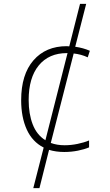

<svg xmlns="http://www.w3.org/2000/svg" viewBox="-20 -780 570 998"><path d="M153 198 207 -13Q148 -43 119 -107Q90 -171 90 -259Q90 -393 154 -466.5Q218 -540 327 -540Q333 -540 340 -539L396 -760H428L371 -537Q413 -531 447 -516L436 -482Q419 -490 400.5 -495Q382 -500 363 -502L244 -37Q276 -25 316 -25Q349 -25 383 -32Q417 -39 443 -50V-14Q420 -4 385.5 3Q351 10 314 10Q271 10 235 -1L185 198ZM129 -260Q129 -188 150 -133.5Q171 -79 216 -51L331 -504H328Q234 -504 181.5 -440Q129 -376 129 -260Z"/></svg>

Font: Noto Sans Mono Condensed ExtraLight
Style: Regular
Weight: 200
Width: 3
Designer: Monotype Design Team
Foundry: Monotype Imaging Inc.
Version: Version 2.014; ttfautohint (v1.8.4.7-5d5b)